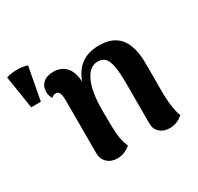

<svg xmlns="http://www.w3.org/2000/svg" viewBox="-140 -797 1007 978"><g transform="rotate(-30 363.0 -308.5)"><path d="M5.9 -623 36.1 -430.2H92.8L128.9 -623Q103 -632.3 68.6 -632.3Q34.2 -632.3 5.9 -623ZM141.1 -460Q141.1 -491.7 162.6 -511.2Q184.1 -530.8 223.1 -530.8Q269 -530.8 296.1 -501.2Q323.2 -471.7 326.2 -413.1Q366.7 -530.8 492.2 -530.8Q574.2 -530.8 613.5 -481Q652.8 -431.2 652.8 -331.1V-146Q655.8 -60.5 673.8 -16.1Q639.2 15.1 595.2 15.1Q561 15.1 538.6 -4.4Q516.1 -23.9 516.1 -56.2V-309.1Q515.1 -388.7 500.5 -425.8Q485.8 -462.9 444.8 -462.9Q397.5 -462.9 369.6 -404.3Q341.8 -345.7 341.8 -234.9Q341.8 -129.9 345.5 -91.8Q349.1 -53.7 365.2 -15.1Q353 -3.9 332.5 5.6Q312 15.1 287.1 15.1Q251.5 15.1 228.8 -6.1Q206.1 -27.3 206.1 -63V-376Q205.6 -404.3 199.2 -416.7Q192.9 -429.2 180.2 -429.2Q161.1 -429.2 153.8 -417Q141.1 -437.5 141.1 -460Z"/></g></svg>

Font: Arima
Style: Bold
Weight: 700
Designer: Joana Correia and Natanael Gama
Foundry: NDISCOVER
Version: Version 1.100;Glyphs 3.1.2 (3151)